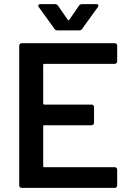

<svg xmlns="http://www.w3.org/2000/svg" viewBox="-20 -909 632 929"><path d="M547 -688C547 -695 542 -700 535 -700H85C78 -700 73 -695 73 -688V-12C73 -5 78 0 85 0H535C542 0 547 -5 547 -12V-88C547 -95 542 -100 535 -100H194C191 -100 189 -102 189 -105V-298C189 -301 191 -303 194 -303H423C430 -303 435 -308 435 -315V-391C435 -398 430 -403 423 -403H194C191 -403 189 -405 189 -408V-595C189 -598 191 -600 194 -600H535C542 -600 547 -605 547 -612ZM244 -769C247 -764 252 -762 258 -762H363C369 -762 374 -764 377 -769L453 -874C455 -877 456 -880 456 -882C456 -887 453 -889 446 -889H376C370 -889 365 -886 362 -881L315 -813C314 -810 311 -810 308 -813L261 -881C258 -886 253 -889 247 -889H176C169 -889 165 -886 165 -881C165 -880 166 -877 168 -874Z"/></svg>

Font: Barlow SemiBold Numbers
Style: Regular
Weight: 600
Designer: Jeremy Tribby
Foundry: Tribby Type
Version: Version 1.408